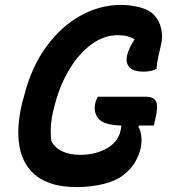

<svg xmlns="http://www.w3.org/2000/svg" viewBox="-20 -740 690 780"><path d="M377 -347H572Q607 -347 615 -325.5Q623 -304 610 -252L605 -230H545L542 -225Q551 -212 554 -187Q557 -162 551 -136Q544 -108 529 -81.5Q514 -55 485 -32Q456 -7 404 6.5Q352 20 292 20Q189 20 131.5 -22.5Q74 -65 59.5 -143Q45 -221 71 -326L77 -347Q106 -464 166 -547.5Q226 -631 305.5 -675.5Q385 -720 471 -720Q512 -720 549 -710Q586 -700 605 -680Q627 -658 634.5 -624.5Q642 -591 635 -562Q628 -530 623 -509.5Q618 -489 616 -460Q604 -454 591 -451.5Q578 -449 564 -449Q521 -449 505 -467.5Q489 -486 497 -518Q506 -550 527 -580Q502 -597 459 -597Q402 -597 351 -559.5Q300 -522 260.5 -456Q221 -390 200 -304L195 -284Q188 -253 186.5 -222.5Q185 -192 189 -166Q204 -138 234.5 -124.5Q265 -111 306 -111Q365 -111 410 -135Q455 -159 468 -202Q472 -216 473 -230Q401 -232 380 -258Q359 -284 367 -320Q369 -329 371.5 -335Q374 -341 377 -347Z"/></svg>

Font: Recursive Sn Csl St
Style: Bold Italic
Weight: 700
Italic angle: -15°
Version: Version 1.079;hotconv 1.0.112;makeotfexe 2.5.65598; ttfautoh